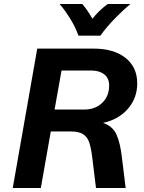

<svg xmlns="http://www.w3.org/2000/svg" viewBox="-20 -944 722 964"><path d="M497 -327Q546 -311 565 -268Q584 -225 592 -154L611 0H462L443 -155Q437 -202 428 -229Q419 -256 397.5 -270Q376 -284 336 -284H235L185 0H44L167 -700H450Q551 -700 610 -653.5Q669 -607 669 -525Q669 -452 622.5 -398Q576 -344 497 -327ZM528 -514Q528 -552 503 -571Q478 -590 438 -590H289L254 -394H403Q458 -394 493 -427.5Q528 -461 528 -514ZM279 -924H393Q417 -897 444 -850Q476 -891 521 -924H635Q603 -898 559.5 -854Q516 -810 484 -765H374Q358 -810 329.5 -855Q301 -900 279 -924Z"/></svg>

Font: KoHo
Style: Bold Italic
Weight: 700
Italic angle: -10°
Version: Version 1.000; ttfautohint (v1.6)